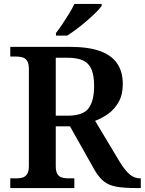

<svg xmlns="http://www.w3.org/2000/svg" viewBox="-20 -951 732 971"><path d="M32 0V-49H63Q80 -49 94 -53Q108 -57 117 -70.5Q126 -84 126 -111V-602Q126 -630 117 -643.5Q108 -657 94 -661Q80 -665 63 -665H32V-714H334Q426 -714 485 -693Q544 -672 572.5 -630Q601 -588 601 -526Q601 -473 580.5 -436Q560 -399 528 -376Q496 -353 461 -340L587 -130Q613 -88 636.5 -68.5Q660 -49 689 -49H692V0H667Q606 0 568 -7Q530 -14 505.5 -33.5Q481 -53 459 -90L334 -312H262V-111Q262 -84 270.5 -70.5Q279 -57 293.5 -53Q308 -49 325 -49H356V0ZM323 -366Q400 -366 428 -403.5Q456 -441 456 -516Q456 -568 443 -599.5Q430 -631 400.5 -645Q371 -659 321 -659H262V-366ZM263 -784Q278 -803 295.5 -829Q313 -855 329.5 -882Q346 -909 356 -931H494V-921Q485 -908 465 -888Q445 -868 419.5 -846Q394 -824 368 -804.5Q342 -785 320 -771H263Z"/></svg>

Font: Noto Serif Bengali SemiBold
Style: Regular
Weight: 600
Version: Version 2.003